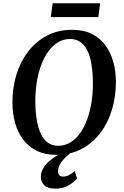

<svg xmlns="http://www.w3.org/2000/svg" viewBox="-20 -935 757 1172"><path d="M322 10Q253.5 10 203.5 -15Q153.5 -40 120.8 -83.8Q88 -127.5 72 -185Q56 -242.5 56 -307.5Q55 -395.5 79 -475.5Q103 -555.5 150 -618Q197 -680.5 265 -716.8Q333 -753 421 -753Q490.5 -753 540.5 -728Q590.5 -703 623 -659Q655.5 -615 671.2 -558.5Q687 -502 687.5 -439Q688 -350 664.5 -269.2Q641 -188.5 594.2 -125.8Q547.5 -63 479.2 -26.5Q411 10 322 10ZM335 -45Q375 -45 408.5 -65Q442 -85 468 -121.2Q494 -157.5 511.8 -205.8Q529.5 -254 538.5 -311.2Q547.5 -368.5 547 -430.5Q546.5 -494 538.2 -543.2Q530 -592.5 513 -626.8Q496 -661 470 -679Q444 -697 408 -697Q368 -697 334.5 -677Q301 -657 275 -621.2Q249 -585.5 231.2 -537.5Q213.5 -489.5 204.5 -433Q195.5 -376.5 195.5 -315.5Q196 -251 204.8 -200.8Q213.5 -150.5 230.5 -115.8Q247.5 -81 273.8 -63Q300 -45 335 -45ZM316.5 216.5Q272 216.5 250.8 196.2Q229.5 176 229.5 147.5Q229.5 116.5 244.2 91.8Q259 67 282.2 47.2Q305.5 27.5 331.8 11.8Q358 -4 380.5 -17L405.5 -26.5L425 -12Q399 6.5 378.5 26.5Q358 46.5 346.5 67.2Q335 88 334.5 108.5Q334.5 127.5 342.8 135.2Q351 143 365 143Q384 143 401.2 133.8Q418.5 124.5 436.5 109.5L450.5 155Q432 177 397.5 197Q363 217 316.5 216.5ZM301.5 -915H591.5L580 -831H290Z"/></svg>

Font: Merriweather SemiBold
Style: Italic
Weight: 600
Italic angle: -7.8°
Version: Version 2.101